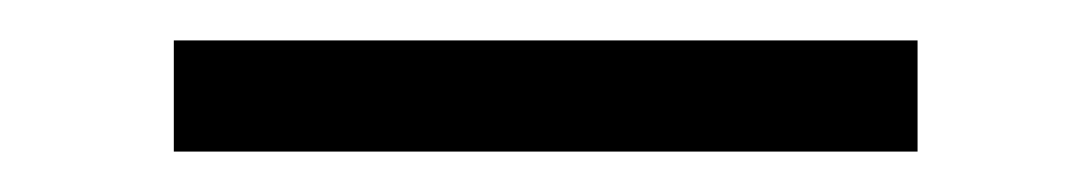

<svg xmlns="http://www.w3.org/2000/svg" viewBox="-20 -20 540 95"><path d="M66 55V0H434V55Z"/></svg>

Font: Iosevka Curly Light
Style: Regular
Weight: 300
Monospace: yes
Designer: Belleve Invis
Foundry: Belleve Invis
Version: Version 22.1.2; ttfautohint (v1.8.4)